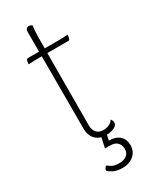

<svg xmlns="http://www.w3.org/2000/svg" viewBox="-211 -686 747 928"><g transform="rotate(-30 162.5 -221.5)"><path d="M190 12Q154 12 132 -9.5Q110 -31 110 -71V-610Q110 -621 115 -626.5Q120 -632 129 -632Q136 -632 140 -629.5Q144 -627 147 -624Q143 -613 142 -565.5Q141 -518 141 -428L140 -71Q140 -46 153 -31Q166 -16 191 -16Q208 -16 223.5 -23Q239 -30 245 -43Q250 -37 252 -32Q254 -27 254 -22Q254 -6 234.5 3Q215 12 190 12ZM36 -472 37 -486Q38 -492 41 -496Q44 -500 48 -500H218Q222 -500 229 -500Q236 -500 244 -500.5Q252 -501 259 -501.5Q266 -502 270 -502L269 -488Q268 -482 265.5 -478Q263 -474 258 -474H96Q86 -474 66 -473.5Q46 -473 36 -472ZM196 0 187 41Q226 41 246.5 60.5Q267 80 267 111Q267 147 242 168Q217 189 181 189Q151 189 132.5 180.5Q114 172 103 161Q102 155 106.5 148.5Q111 142 115 139Q123 145 136.5 153Q150 161 177 161Q202 161 218 149.5Q234 138 234 113Q234 91 218 76Q202 61 152 65L166 0Z"/></g></svg>

Font: Arima Thin
Style: Regular
Weight: 100
Designer: Joana Correia and Natanael Gama
Foundry: NDISCOVER
Version: Version 1.101;gftools[0.9.23]